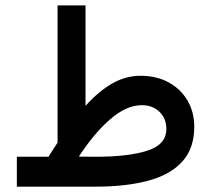

<svg xmlns="http://www.w3.org/2000/svg" viewBox="-20 -698 791 718"><path d="M161.1 -111.8Q169.4 -125.5 178.5 -138.7Q187.5 -151.9 195.3 -164.6V-677.7H299.8V-302.2Q349.1 -356.9 399.4 -385.7Q449.7 -414.6 505.9 -414.6Q565.4 -414.6 610.6 -389.9Q655.8 -365.2 681.2 -322Q706.5 -278.8 706.5 -222.7Q706.1 -142.6 661.4 -93.5Q616.7 -44.4 533.9 -22.2Q451.2 0 336.9 0H43V-111.8ZM510.3 -304.7Q453.1 -304.7 392.3 -252.2Q331.5 -199.7 274.9 -112.3L338.4 -111.8Q460 -111.8 531 -134.5Q602.1 -157.2 602.1 -215.8Q602.1 -254.9 576.4 -279.8Q550.8 -304.7 510.3 -304.7Z"/></svg>

Font: Vazirmatn RD UI FD Medium
Style: Regular
Weight: 500
Designer: Saber Rastikerdar
Foundry: Saber Rastikerdar
Version: Version 33.003